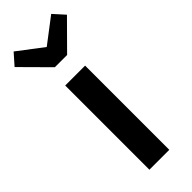

<svg xmlns="http://www.w3.org/2000/svg" viewBox="-297 -826 853 853"><g transform="rotate(-45 129.5 -399.0)"><path d="M247 -798 294 -746 168 -619H91L-35 -746L11 -798L129 -708ZM191 -529V0H66V-529Z"/></g></svg>

Font: Fira Sans Condensed Medium
Style: Regular
Weight: 500
Width: 3
Designer: Carrois Corporate & Edenspiekermann AG
Foundry: Carrois Corporate GbR & Edenspiekermann AG
Version: Version 4.203;PS 004.203;hotconv 1.0.88;makeotf.lib2.5.64775